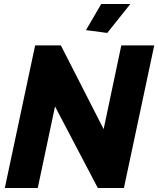

<svg xmlns="http://www.w3.org/2000/svg" viewBox="-20 -936 788 956"><path d="M514 -772 408 -786 484 -916H629ZM155 -710H283L496 -293L584 -710H748L597 0H467L254 -406L168 0H4Z"/></svg>

Font: Raleway-v4020 ExtraBold
Style: Italic
Weight: 800
Italic angle: -12°
Designer: Matt McInerney, Pablo Impallari, Rodrigo Fuenzalida
Foundry: Matt McInerney, Pablo Impallari, Rodrigo Fuenzalida
Version: Version 4.020;PS 004.020;hotconv 1.0.88;makeotf.lib2.5.64775